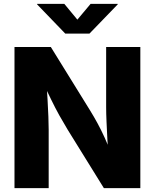

<svg xmlns="http://www.w3.org/2000/svg" viewBox="-20 -970 798 990"><path d="M54.7 0V-727.5H242.2L445.8 -398.4Q463.9 -369.1 482.4 -335.2Q501 -301.3 519.5 -260.5Q538.1 -219.7 556.6 -169.9L539.6 -159.2Q536.6 -198.7 533.9 -247.1Q531.2 -295.4 529.3 -340.8Q527.3 -386.2 527.3 -416.5V-727.5H703.6V0H515.6L328.6 -301.8Q306.2 -338.9 285.6 -375.7Q265.1 -412.6 243.9 -456.3Q222.7 -500 195.8 -556.2L218.8 -559.1Q222.2 -507.3 225.1 -458Q228 -408.7 229.5 -368.2Q231 -327.6 231 -301.8V0ZM311.5 -950.2 378.9 -868.7 447.3 -950.2H586.9V-947.3L441.4 -796.9H316.4L171.4 -947.3V-950.2Z"/></svg>

Font: Inter 18pt ExtraBold
Style: Regular
Weight: 800
Designer: Rasmus Andersson
Foundry: rsms
Version: Version 4.001;git-66647c0bb